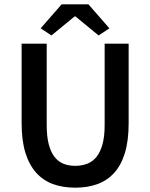

<svg xmlns="http://www.w3.org/2000/svg" viewBox="-20 -856 695 888"><path d="M168 -725 265 -836H389L486 -725L436 -692L329 -780H325L218 -692ZM328 12Q271 12 225.5 -4.5Q180 -21 147.5 -57Q115 -93 97.5 -149.5Q80 -206 80 -287V-654H196V-278Q196 -225 205.5 -188.5Q215 -152 232.5 -130Q250 -108 274 -98.5Q298 -89 328 -89Q358 -89 383 -98.5Q408 -108 426 -130Q444 -152 454 -188.5Q464 -225 464 -278V-654H575V-287Q575 -206 558 -149.5Q541 -93 508.5 -57Q476 -21 430.5 -4.5Q385 12 328 12Z"/></svg>

Font: TypoPRO Source Sans Pro
Style: Regular
Weight: 600
Designer: Paul D. Hunt
Foundry: Adobe Systems Incorporated
Version: Version 2.020;PS 2.000;hotconv 1.0.86;makeotf.lib2.5.63406